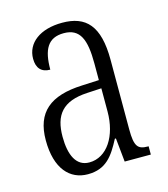

<svg xmlns="http://www.w3.org/2000/svg" viewBox="-89 -615 607 695"><g transform="rotate(-15 214.5 -267.0)"><path d="M156 10C225 10 253 -32 283 -89H287L296 0H394V-31H391C354 -31 342 -44 342 -108V-369C342 -497 296 -544 207 -544C124 -544 72 -504 72 -445C72 -410 89 -391 122 -391C122 -466 143 -506 203 -506C264 -506 282 -461 282 -372V-309L218 -306C98 -301 40 -253 40 -148C40 -41 89 10 156 10ZM172 -30C123 -30 102 -76 102 -145C102 -225 135 -270 229 -275L283 -278V-191C283 -100 239 -30 172 -30Z"/></g></svg>

Font: Noto Serif Myanmar ExtraCondensed Light
Style: Regular
Weight: 300
Width: 2
Designer: Ben Mitchell and the Monotype Design Team
Foundry: Monotype Imaging Inc.
Version: Version 2.106